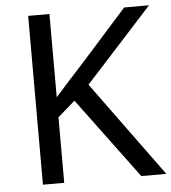

<svg xmlns="http://www.w3.org/2000/svg" viewBox="-52 -761 722 809"><g transform="rotate(-5 309.5 -357.0)"><path d="M619 0H513L260 -341L187 -277V0H97V-714H187V-362Q217 -396 248 -430Q279 -464 310 -498L503 -714H608L325 -403Z"/></g></svg>

Font: Noto Sans Multani
Style: Regular
Weight: 400
Designer: Monotype Design Team
Foundry: Monotype Imaging Inc.
Version: Version 2.002; ttfautohint (v1.8.4.7-5d5b)